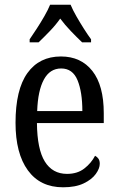

<svg xmlns="http://www.w3.org/2000/svg" viewBox="-20 -786 502 816"><path d="M248 10Q151 10 98.5 -62Q46 -134 46 -264Q46 -405 96.5 -475.5Q147 -546 239 -546Q324 -546 372.5 -484.5Q421 -423 421 -305V-263H137Q138 -152 170.5 -99.5Q203 -47 265 -47Q309 -47 338.5 -70Q368 -93 384 -124Q392 -120 398 -112Q404 -104 404 -90Q404 -70 387 -46.5Q370 -23 335.5 -6.5Q301 10 248 10ZM330 -314Q330 -395 309.5 -445Q289 -495 240 -495Q192 -495 166.5 -448Q141 -401 138 -314ZM106 -619Q119 -638 136 -664Q153 -690 168.5 -717Q184 -744 193 -766H280Q289 -744 304.5 -717Q320 -690 336.5 -664Q353 -638 367 -619V-606H329Q306 -628 281 -654Q256 -680 236 -707Q217 -680 192 -654Q167 -628 144 -606H106Z"/></svg>

Font: Noto Serif Myanmar Cond
Style: Regular
Weight: 400
Width: 3
Designer: Ben Mitchell and the Monotype Design Team
Foundry: Monotype Imaging Inc.
Version: Version 2.106; ttfautohint (v1.8.4.7-5d5b)